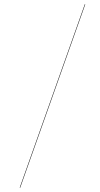

<svg xmlns="http://www.w3.org/2000/svg" viewBox="-20 -814 480 926"><path d="M389.2 -793.9 391.1 -793 77.1 91.8 75.2 90.8Z"/></svg>

Font: Fira Sans Compressed Two
Style: Italic
Weight: 100
Width: 3
Italic angle: -8°
Designer: Carrois Corporate & Edenspiekermann AG
Foundry: Carrois Corporate GbR & Edenspiekermann AG
Version: Version 4.203;PS 004.203;hotconv 1.0.88;makeotf.lib2.5.64775